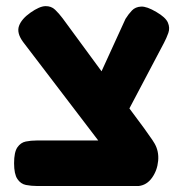

<svg xmlns="http://www.w3.org/2000/svg" viewBox="-20 -612 616 641"><path d="M104 9Q84 9 66.5 5.5Q49 2 38 -14.5Q27 -31 27 -67Q27 -104 38 -120Q49 -136 66 -139.5Q83 -143 103 -143H308L57 -472Q35 -502 43.5 -525.5Q52 -549 82 -570Q112 -591 131.5 -591.5Q151 -592 164 -579.5Q177 -567 189 -551L319 -374L399 -549Q409 -565 420.5 -577Q432 -589 451 -590Q470 -591 502 -572Q533 -554 540.5 -536.5Q548 -519 542 -502Q536 -485 527 -468L412 -250L461 -184Q471 -169 480 -157Q489 -145 496 -133Q511 -107 508 -75Q505 -43 487.5 -18.5Q470 6 443 9H439Q436 9 433 9Z"/></svg>

Font: Fredoka SemiBold
Style: Regular
Weight: 600
Designer: Ben Nathan
Foundry: Milena B. Brandão, Ben Nathan
Version: Version 2.001